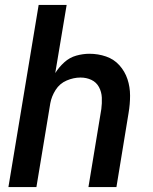

<svg xmlns="http://www.w3.org/2000/svg" viewBox="-20 -755 616 775"><path d="M14 0H127L183 -338Q188 -366 204.5 -392Q221 -418 249 -430Q277 -442 305 -442Q329 -442 349 -432.5Q369 -423 379.5 -403.5Q390 -384 391 -361Q392 -338 389 -315L337 0H450L499 -299Q505 -334 505 -369Q505 -404 494.5 -435.5Q484 -467 462 -491.5Q440 -516 408 -527Q376 -538 341 -538Q315 -538 288 -530.5Q261 -523 239.5 -503.5Q218 -484 203 -460L249 -735H136Z"/></svg>

Font: Iosevka Sparkle Semibold
Style: Italic
Weight: 600
Italic angle: -9°
Designer: Belleve Invis
Foundry: Belleve Invis
Version: Version 4.5.0; ttfautohint (v1.8.3)